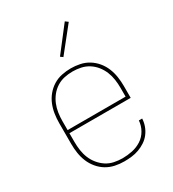

<svg xmlns="http://www.w3.org/2000/svg" viewBox="-182 -848 865 958"><g transform="rotate(-30 250.0 -369.0)"><path d="M251 8Q224 8 198 2.5Q172 -3 149.5 -16.5Q127 -30 109.5 -51Q92 -72 82 -96.5Q72 -121 68 -147Q64 -173 64 -200V-320Q64 -346 68 -372.5Q72 -399 82 -423.5Q92 -448 109 -468.5Q126 -489 148.5 -503Q171 -517 197.5 -522.5Q224 -528 250 -528Q276 -528 302.5 -522.5Q329 -517 351.5 -503Q374 -489 391 -468.5Q408 -448 418 -423.5Q428 -399 432 -372.5Q436 -346 436 -320V-251H83V-200Q83 -176 86.5 -152Q90 -128 99 -106Q108 -84 123.5 -65Q139 -46 159 -33Q179 -20 203 -15Q227 -10 251 -10Q279 -10 307.5 -16Q336 -22 360 -37.5Q384 -53 398.5 -78.5Q413 -104 415 -133H434Q433 -111 425.5 -90.5Q418 -70 405 -53Q392 -36 374 -24Q356 -12 335.5 -4.5Q315 3 293.5 5.5Q272 8 251 8ZM83 -269H417V-320Q417 -344 413.5 -368Q410 -392 401 -414Q392 -436 377 -455Q362 -474 341.5 -487Q321 -500 297.5 -505Q274 -510 250 -510Q226 -510 202.5 -505Q179 -500 158.5 -487Q138 -474 123 -455Q108 -436 99 -414Q90 -392 86.5 -368Q83 -344 83 -320ZM247 -595 233 -605 342 -746 358 -734Z"/></g></svg>

Font: Iosevka SS04 Thin
Style: Regular
Weight: 100
Monospace: yes
Designer: Belleve Invis
Foundry: Belleve Invis
Version: Version 19.0.0; ttfautohint (v1.8.4)